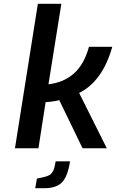

<svg xmlns="http://www.w3.org/2000/svg" viewBox="-20 -783 613 1014"><path d="M180 -763H304L236 -338Q316 -347 370 -394.5Q424 -442 450 -536H573Q522 -354 398 -292L544 0H416L293 -254Q277 -250 256.5 -247Q236 -244 221 -244L183 0H59ZM175 160 204 154Q228 149 240.5 142Q253 135 261 118.5Q269 102 274 69H350Q338 147 308.5 179Q279 211 213 211H166Z"/></svg>

Font: Exo SemiBold
Style: Italic
Weight: 600
Italic angle: -9°
Designer: Natanael Gama
Foundry: Natanael Gama
Version: Version 1.500; ttfautohint (v1.6)